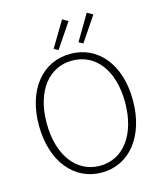

<svg xmlns="http://www.w3.org/2000/svg" viewBox="-127 -962 906 1067"><g transform="rotate(-15 325.5 -428.0)"><path d="M326 12C484 12 596 -123 596 -332C596 -540 484 -671 326 -671C168 -671 55 -540 55 -332C55 -123 168 12 326 12ZM326 -27C191 -27 100 -147 100 -332C100 -516 191 -632 326 -632C461 -632 551 -516 551 -332C551 -147 461 -27 326 -27ZM269 -708 364 -849 332 -868 244 -721ZM412 -708 507 -849 474 -868 387 -721Z"/></g></svg>

Font: Source Sans Pro Light
Style: Regular
Weight: 300
Designer: Paul D. Hunt
Foundry: Adobe Systems Incorporated
Version: Version 3.006;hotconv 1.0.111;makeotfexe 2.5.65597